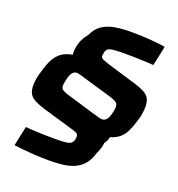

<svg xmlns="http://www.w3.org/2000/svg" viewBox="-152 -821 1039 1118"><g transform="rotate(20 368.0 -262.5)"><path d="M275 171Q229 171 188 168.5Q147 166 113.5 162.5Q80 159 57 156L83 34Q103 36 131 37.5Q159 39 191.5 40Q224 41 258 41Q304 41 328.5 38.5Q353 36 363.5 28.5Q374 21 378 5Q379 -1 379.5 -6Q380 -11 380 -16Q380 -28 370 -34Q360 -40 331 -48L151 -101Q112 -113 87.5 -125.5Q63 -138 51.5 -157.5Q40 -177 40 -210Q40 -229 44 -252.5Q48 -276 57 -302Q69 -347 85.5 -378.5Q102 -410 128.5 -429Q155 -448 196 -455Q194 -463 194.5 -474.5Q195 -486 197 -499Q202 -529 213.5 -552.5Q225 -576 241 -594Q261 -638 294 -659.5Q327 -681 370.5 -688.5Q414 -696 464 -696Q511 -696 552.5 -694Q594 -692 627 -688.5Q660 -685 683 -681L657 -559Q637 -561 608.5 -562Q580 -563 547.5 -564Q515 -565 481 -565Q435 -565 410 -562.5Q385 -560 375 -552.5Q365 -545 362 -529Q361 -523 360 -518Q359 -513 359 -508Q359 -500 363 -495.5Q367 -491 378.5 -486.5Q390 -482 410 -475L593 -420Q629 -409 652 -397Q675 -385 686 -365.5Q697 -346 697 -314Q697 -295 693.5 -271Q690 -247 681 -222Q670 -183 655.5 -153.5Q641 -124 618.5 -105.5Q596 -87 563 -78Q561 -67 556.5 -56Q552 -45 544 -36Q542 -18 536.5 0.5Q531 19 523 34Q510 79 486.5 106.5Q463 134 430.5 148Q398 162 359 166.5Q320 171 275 171ZM484 -160Q496 -160 505 -167Q514 -174 520.5 -188Q527 -202 531 -223Q533 -233 534 -241Q535 -249 535 -255Q535 -273 524.5 -281Q514 -289 491 -297L300 -353Q284 -358 273.5 -361Q263 -364 255 -364Q243 -364 234 -357Q225 -350 218.5 -336Q212 -322 208 -300Q206 -290 204.5 -282Q203 -274 203 -267Q203 -250 213 -242.5Q223 -235 248 -227L439 -170Q454 -165 465.5 -162.5Q477 -160 484 -160Z"/></g></svg>

Font: Saira SemiExpanded
Style: Bold Italic
Weight: 700
Width: 6
Italic angle: -12°
Designer: Hector Gatti with collaboration of the Omnibus-Type team
Foundry: Omnibus-Type
Version: Version 1.101